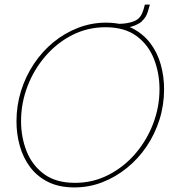

<svg xmlns="http://www.w3.org/2000/svg" viewBox="-20 -814 766 839"><path d="M305 5Q238 5 190 -19Q142 -43 111.5 -84Q81 -125 66.5 -176.5Q52 -228 52 -284Q52 -353 72 -417Q92 -481 128.5 -535.5Q165 -590 214 -630Q263 -670 321.5 -692.5Q380 -715 443 -715Q510 -715 558 -690.5Q606 -666 637 -625Q668 -584 682.5 -532Q697 -480 697 -424Q697 -355 677 -291.5Q657 -228 620.5 -174Q584 -120 534.5 -80Q485 -40 427 -17.5Q369 5 305 5ZM308 -15Q386 -15 453.5 -49.5Q521 -84 571 -142Q621 -200 649 -273Q677 -346 677 -424Q677 -495 652.5 -557Q628 -619 576 -657Q524 -695 441 -695Q363 -695 296 -661Q229 -627 178.5 -568.5Q128 -510 100 -436.5Q72 -363 72 -285Q72 -214 96.5 -152.5Q121 -91 173 -53Q225 -15 308 -15ZM496 -690 500 -710Q526 -710 549.5 -716Q573 -722 585 -733Q595 -742 601.5 -757Q608 -772 613 -794H635Q630 -776 626 -763Q622 -750 616 -740.5Q610 -731 599 -720Q589 -711 572.5 -704Q556 -697 536 -693.5Q516 -690 496 -690Z"/></svg>

Font: Raleway Thin
Style: Italic
Weight: 100
Italic angle: -12°
Designer: Matt McInerney, Pablo Impallari, Rodrigo Fuenzalida
Foundry: Matt McInerney, Pablo Impallari, Rodrigo Fuenzalida
Version: Version 4.026